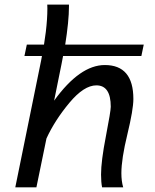

<svg xmlns="http://www.w3.org/2000/svg" viewBox="-20 -801 663 821"><path d="M506.8 0H416.5Q412.1 -22 412.1 -54.7Q412.1 -111.8 432.9 -218.8Q453.6 -325.7 453.6 -344.7Q453.6 -436 392.1 -436Q338.9 -436 276.6 -361.3Q214.4 -286.6 178.7 -209L135.7 0H45.4L155.8 -542Q182.6 -675.3 182.6 -765.1L182.1 -781.2H274.9V-773.4Q274.9 -710.9 258.3 -606.4Q251.5 -566.4 211.4 -370.6Q321.3 -522.9 428.2 -522.9Q550.3 -522.9 550.3 -377.9Q550.3 -332.5 524.7 -226.8Q499 -121.1 499 -60.5Q499 -26.4 506.8 0ZM584.5 -561.5H84.5L94.7 -610.4H594.7Z"/></svg>

Font: Cadman
Style: Italic
Weight: 400
Italic angle: -12°
Designer: Paul James MIller
Foundry: High-Logic / Made with FontCreator
Version: Version 2.114;March 28, 2021;FontCreator 13.0.0.2683 64-bit